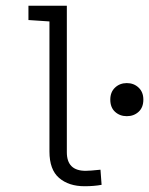

<svg xmlns="http://www.w3.org/2000/svg" viewBox="-20 -645 519 669"><path d="M212.9 -114.3Q212.9 -49.8 278.3 -49.8Q293 -49.8 330.1 -53.7L334 -1Q307.6 3.9 274.4 3.9Q219.7 3.9 186 -24.9Q152.3 -53.7 152.3 -117.2V-570.3L79.1 -575.2V-625H212.9ZM479.5 -297.9Q479.5 -270.5 462.9 -255.4Q446.3 -240.2 421.9 -240.2Q397.5 -240.2 380.9 -255.4Q364.3 -270.5 364.3 -297.9Q364.3 -324.2 380.9 -339.8Q397.5 -355.5 421.9 -355.5Q446.3 -355.5 462.9 -339.8Q479.5 -324.2 479.5 -297.9Z"/></svg>

Font: Sudo Light
Style: Regular
Weight: 300
Monospace: yes
Designer: Jens Kutilek
Foundry: Jens Kutilek
Version: Version 0.040